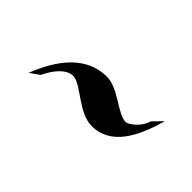

<svg xmlns="http://www.w3.org/2000/svg" viewBox="-17 -643 500 500"><g transform="rotate(45 232.5 -393.0)"><path d="M380 -447C375 -424 347 -400 335 -400C305 -400 261 -449 218 -449C127 -449 86 -361 66 -312L92 -330C125 -398 158 -388 158 -388C187 -384 233 -330 280 -330C351 -330 385 -398 406 -474Z"/></g></svg>

Font: Quintessential
Style: Regular
Weight: 400
Designer: Astigmatic (AOETI)
Foundry: Astigmatic (AOETI)
Version: Version 1.000